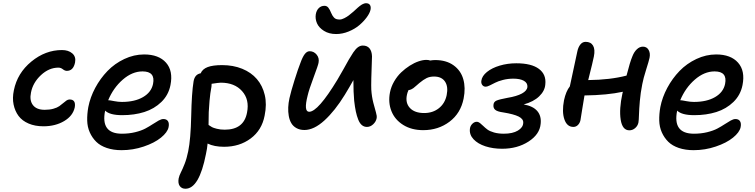

<svg xmlns="http://www.w3.org/2000/svg" viewBox="-20 -847 4676 1189"><path d="M249 -64.9Q196.8 -64.9 157 -82Q117.2 -99.1 95 -128.9Q72.8 -158.7 64.2 -199.5Q55.7 -240.2 65.9 -288.1Q87.4 -394.5 174.3 -465.8Q261.2 -537.1 363.8 -537.1Q403.8 -537.1 427.7 -516.4Q451.7 -495.6 444.8 -460Q434.1 -408.2 394 -408.2Q381.8 -408.2 369.1 -418.2Q356.4 -428.2 341.8 -428.2Q283.2 -428.2 233.4 -381.6Q183.6 -335 171.9 -273.9Q161.6 -225.1 184.1 -196Q206.5 -167 256.8 -167Q287.1 -167 310.5 -173.6Q334 -180.2 347.4 -189.7Q360.8 -199.2 371.3 -208.5Q381.8 -217.8 391.4 -224.4Q400.9 -231 411.1 -231Q451.2 -231 442.9 -182.1Q431.6 -129.4 377.2 -97.2Q322.8 -64.9 249 -64.9Z M732.9 83Q681.6 83 641.4 69.3Q601.1 55.7 576.2 31.2Q551.3 6.8 536.1 -26.9Q521 -60.5 520 -100.3Q519 -140.1 526.9 -184.1Q538.6 -244.6 569.8 -303Q601.1 -361.3 645.8 -407.5Q690.4 -453.6 750 -481.7Q809.6 -509.8 872.6 -509.8Q962.9 -509.8 1008.1 -459Q1053.2 -408.2 1035.6 -319.8Q1023.4 -258.3 979.5 -215.6Q935.5 -172.9 873.8 -153.3Q812 -133.8 736.8 -133.8Q659.2 -133.8 630.9 -162.1V-161.1Q602.1 -19 734.9 -19Q778.8 -19 816.9 -28.3Q855 -37.6 880.1 -51Q905.3 -64.5 925.5 -77.9Q945.8 -91.3 962.6 -100.6Q979.5 -109.9 991.7 -109.9Q1011.7 -109.9 1020.3 -96.4Q1028.8 -83 1023.9 -59.1Q1017.1 -27.3 976.8 5.4Q936.5 38.1 870.1 60.5Q803.7 83 732.9 83ZM653.8 -226.1Q660.2 -226.1 686 -220.9Q711.9 -215.8 734.9 -215.8Q814 -215.8 865.5 -245.6Q917 -275.4 927.7 -327.1Q943.4 -404.8 862.8 -404.8Q798.8 -404.8 740.2 -353.8Q681.6 -302.7 649.9 -226.1Z M1367.7 62Q1306.6 62 1265.6 42Q1262.7 74.2 1255.4 106.9Q1213.4 321.8 1128.4 321.8Q1105.5 321.8 1093.3 305.2Q1081.1 288.6 1086.4 257.8Q1089.8 240.7 1100.3 220.2Q1110.8 199.7 1123.5 167.5Q1136.2 135.3 1145.5 89.8Q1161.1 14.2 1164.1 -128.9Q1167 -272 1178.7 -342.8Q1186 -386.7 1222.7 -393.1Q1233.9 -419.4 1265.9 -431.6Q1297.9 -443.8 1355.5 -443.8Q1424.3 -443.8 1480 -421.1Q1535.6 -398.4 1570.8 -357.4Q1606 -316.4 1619.6 -258.8Q1633.3 -201.2 1618.7 -130.9Q1601.6 -41 1532.5 10.5Q1463.4 62 1367.7 62ZM1289.6 -311Q1281.7 -270 1277.6 -222.9Q1273.4 -175.8 1272.7 -152.6Q1272 -129.4 1271.5 -73.2Q1285.2 -64 1293 -59.6Q1300.8 -55.2 1322.5 -49.6Q1344.2 -43.9 1371.6 -43.9Q1490.2 -43.9 1509.8 -149.9Q1525.9 -230.5 1479.2 -282.7Q1432.6 -335 1347.7 -335Q1335 -335 1290.5 -328.1Q1290.5 -316.9 1289.6 -311Z M2061.5 -636.2Q2017.6 -636.2 1986.3 -655.8Q1955.1 -675.3 1943.1 -702.6Q1931.2 -730 1935.5 -757.8Q1939.5 -782.2 1953.9 -796.6Q1968.3 -811 1989.3 -811Q2003.9 -811 2013.2 -799.6Q2022.5 -788.1 2031.2 -766.1Q2036.1 -755.4 2039.1 -750.5Q2042 -745.6 2047.9 -738.8Q2053.7 -731.9 2062.5 -729Q2071.3 -726.1 2083.5 -726.1Q2096.2 -726.1 2112.3 -734.4Q2128.4 -742.7 2139.6 -751.2Q2150.9 -759.8 2168.5 -774.9Q2172.4 -778.3 2181.9 -787.1Q2191.4 -795.9 2195.8 -799.8Q2200.2 -803.7 2208.3 -810.1Q2216.3 -816.4 2221.7 -819.3Q2227.1 -822.3 2233.9 -824.7Q2240.7 -827.1 2246.6 -827.1Q2263.7 -827.1 2271 -816.2Q2278.3 -805.2 2274.4 -786.1Q2269.5 -764.6 2250.7 -739.3Q2231.9 -713.9 2204.6 -690.7Q2177.2 -667.5 2138.9 -651.9Q2100.6 -636.2 2061.5 -636.2ZM1865.2 -42Q1836.9 -42 1816.2 -53.5Q1795.4 -64.9 1784.2 -84Q1772.9 -103 1768.3 -128.9Q1763.7 -154.8 1764.9 -182.1Q1766.1 -209.5 1772.5 -238.8Q1781.7 -280.3 1804 -351.1Q1826.2 -421.9 1840.3 -457Q1853.5 -494.1 1867.2 -512Q1880.9 -529.8 1897.5 -529.8Q1923.8 -529.8 1941.2 -508.3Q1958.5 -486.8 1952.6 -458Q1950.2 -442.9 1921.9 -367.4Q1893.6 -292 1885.3 -255.9Q1859.4 -154.8 1894.5 -154.8Q1949.2 -154.8 2069.3 -353Q2085.9 -380.4 2106.7 -418Q2127.4 -455.6 2140.1 -477.8Q2152.8 -500 2167.7 -522.2Q2182.6 -544.4 2197 -554.7Q2211.4 -564.9 2226.6 -564.9Q2254.4 -564.9 2268.6 -547.1Q2282.7 -529.3 2283.7 -498Q2277.3 -329.1 2279.3 -292Q2282.2 -248 2292 -210.2Q2301.8 -172.4 2308.3 -150.6Q2314.9 -128.9 2312.5 -115.2Q2308.6 -93.8 2291 -77.4Q2273.4 -61 2252.4 -61Q2234.4 -61 2220.9 -72.3Q2207.5 -83.5 2198.5 -106.2Q2189.5 -128.9 2183.6 -156.5Q2177.7 -184.1 2173.3 -223.1Q2168.5 -274.4 2168.5 -351.1Q2145 -308.6 2115.2 -259.8Q2054.2 -160.6 1989.3 -101.3Q1924.3 -42 1865.2 -42Z M2601.1 -41Q2528.8 -41 2477.1 -73.2Q2425.3 -105.5 2404.1 -158.7Q2382.8 -211.9 2395 -274.9Q2401.9 -310.1 2420.7 -342.5Q2439.5 -375 2464.4 -398.7Q2489.3 -422.4 2517.3 -440.2Q2545.4 -458 2572 -467Q2598.6 -476.1 2620.1 -476.1Q2634.8 -476.1 2644 -472.2Q2660.6 -475.1 2674.8 -475.1Q2743.2 -475.1 2788.3 -442.9Q2833.5 -410.6 2848.9 -356.9Q2864.3 -303.2 2851.1 -236.8Q2833 -145.5 2763.7 -93.3Q2694.3 -41 2601.1 -41ZM2500 -259.8Q2489.3 -209.5 2518.6 -178.2Q2547.9 -147 2606.9 -147Q2660.2 -147 2697.8 -176.8Q2735.4 -206.5 2746.1 -257.8Q2756.8 -310.5 2735.8 -341.8Q2714.8 -373 2668 -373Q2641.6 -373 2622.1 -363.5Q2602.5 -354 2577.1 -333Q2570.8 -327.6 2557.4 -315.9Q2543.9 -304.2 2539.6 -301Q2535.2 -297.9 2526.9 -293.7Q2518.6 -289.6 2509.8 -289.1Q2502.4 -272.9 2500 -259.8Z M3089.4 74.2Q3033.2 74.2 2986.3 59.1Q2939.5 43.9 2912.6 15.4Q2885.7 -13.2 2890.1 -49.8Q2892.1 -67.4 2904.8 -80.1Q2917.5 -92.8 2932.1 -92.8Q2942.4 -92.8 2952.1 -85.2Q2961.9 -77.6 2972.7 -66.9Q2983.4 -56.2 2998 -45.2Q3012.7 -34.2 3039.1 -26.6Q3065.4 -19 3100.1 -19Q3154.8 -19 3187 -38.3Q3219.2 -57.6 3220.2 -85.9Q3222.2 -109.9 3192.4 -125Q3162.6 -140.1 3096.2 -150.9Q3059.1 -155.8 3046.1 -167.5Q3033.2 -179.2 3036.1 -199.2Q3037.6 -216.8 3055.4 -224.4Q3073.2 -231.9 3123 -241.2Q3179.7 -250.5 3211.9 -267.8Q3244.1 -285.2 3246.1 -309.1Q3247.6 -333.5 3224.1 -346.7Q3200.7 -359.9 3159.2 -359.9Q3125.5 -359.9 3095 -352.1Q3064.5 -344.2 3046.9 -335Q3029.3 -325.7 3012.9 -317.9Q2996.6 -310.1 2988.3 -310.1Q2974.1 -310.1 2966.3 -321Q2958.5 -332 2960.9 -347.2Q2964.8 -376.5 2995.6 -401.4Q3026.4 -426.3 3074.7 -440.7Q3123 -455.1 3177.2 -455.1Q3271 -455.1 3317.4 -420.4Q3363.8 -385.7 3356.9 -324.2Q3354 -284.2 3319.1 -250.5Q3284.2 -216.8 3223.1 -200.2Q3280.3 -190.4 3306.9 -159.7Q3333.5 -128.9 3328.1 -80.1Q3322.3 -15.1 3253.2 29.5Q3184.1 74.2 3089.4 74.2Z M3530.8 -61Q3491.2 -61 3475.1 -107.7Q3459 -154.3 3472.7 -226.1Q3484.9 -282.2 3508.8 -312Q3543 -468.3 3554.7 -525.9Q3560.1 -553.7 3573.5 -570.8Q3586.9 -587.9 3606.4 -587.9Q3638.7 -587.9 3652.6 -564.5Q3666.5 -541 3657.7 -497.1Q3652.3 -468.3 3622.6 -351.1Q3759.3 -352.5 3859.9 -378.9Q3881.3 -463.4 3896.5 -499Q3906.7 -525.4 3923.8 -541.7Q3940.9 -558.1 3961.4 -558.1Q3985.4 -558.1 3996.8 -537.6Q4008.3 -517.1 4002.4 -488.8Q3998.5 -469.7 3981.2 -415.3Q3963.9 -360.8 3957.5 -326.2Q3946.8 -272.9 3942.4 -222.2Q3938 -171.4 3937 -136.2Q3936 -101.1 3933.6 -87.9Q3929.2 -67.4 3913.3 -53.7Q3897.5 -40 3877.4 -40Q3834 -40 3823.7 -106Q3813.5 -171.9 3834.5 -268.1Q3836.4 -275.9 3837.4 -278.8Q3741.7 -257.8 3599.6 -255.9Q3593.3 -222.2 3585.4 -169.9Q3577.6 -117.7 3574.7 -103Q3570.8 -84.5 3558.8 -72.8Q3546.9 -61 3530.8 -61Z M4275.4 83Q4224.1 83 4183.8 69.3Q4143.6 55.7 4118.7 31.2Q4093.8 6.8 4078.6 -26.9Q4063.5 -60.5 4062.5 -100.3Q4061.5 -140.1 4069.3 -184.1Q4081.1 -244.6 4112.3 -303Q4143.6 -361.3 4188.2 -407.5Q4232.9 -453.6 4292.5 -481.7Q4352.1 -509.8 4415 -509.8Q4505.4 -509.8 4550.5 -459Q4595.7 -408.2 4578.1 -319.8Q4565.9 -258.3 4522 -215.6Q4478 -172.9 4416.3 -153.3Q4354.5 -133.8 4279.3 -133.8Q4201.7 -133.8 4173.3 -162.1V-161.1Q4144.5 -19 4277.3 -19Q4321.3 -19 4359.4 -28.3Q4397.5 -37.6 4422.6 -51Q4447.8 -64.5 4468 -77.9Q4488.3 -91.3 4505.1 -100.6Q4522 -109.9 4534.2 -109.9Q4554.2 -109.9 4562.7 -96.4Q4571.3 -83 4566.4 -59.1Q4559.6 -27.3 4519.3 5.4Q4479 38.1 4412.6 60.5Q4346.2 83 4275.4 83ZM4196.3 -226.1Q4202.6 -226.1 4228.5 -220.9Q4254.4 -215.8 4277.3 -215.8Q4356.4 -215.8 4408 -245.6Q4459.5 -275.4 4470.2 -327.1Q4485.8 -404.8 4405.3 -404.8Q4341.3 -404.8 4282.7 -353.8Q4224.1 -302.7 4192.4 -226.1Z"/></svg>

Font: Shantell Sans Irregular Bouncy
Style: Italic
Weight: 500
Italic angle: -11.31°
Designer: Stephen Nixon, Anya Danilova, Shantell Martin
Foundry: Arrow Type
Version: Version 1.006;[9816181b4]